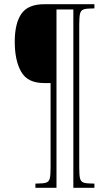

<svg xmlns="http://www.w3.org/2000/svg" viewBox="-20 -780 491 911"><path d="M148 91H153Q186 91 199 86.5Q212 82 216 67.5Q220 53 220 15V-386H188Q111 -386 80.5 -439.5Q50 -493 50 -582Q50 -669 81.5 -714.5Q113 -760 190 -760H428V-740H422Q390 -740 377 -735.5Q364 -731 360 -716Q356 -701 356 -664V17Q356 53 360 67.5Q364 82 377 86.5Q390 91 422 91H428V111H328V-735H248V111H148Z"/></svg>

Font: Noto Serif CondThin
Style: Italic
Weight: 250
Width: 3
Italic angle: -12°
Designer: Monotype Design Team
Foundry: Monotype Imaging Inc.
Version: Version 1.001